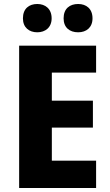

<svg xmlns="http://www.w3.org/2000/svg" viewBox="-20 -943 551 963"><path d="M95 -851C95 -805 126 -781 167 -781C207 -781 239 -805 239 -851C239 -899 207 -923 167 -923C126 -923 95 -900 95 -851ZM299 -851C299 -805 329 -781 372 -781C413 -781 444 -805 444 -851C444 -899 413 -923 372 -923C330 -923 299 -900 299 -851ZM462 0V-137H240V-303H446V-438H240V-579H462V-714H76V0Z"/></svg>

Font: Noto Sans Thai SemCond ExtBd
Style: Regular
Weight: 800
Width: 4
Designer: Monotype Design Team
Foundry: Monotype Imaging Inc.
Version: Version 2.002